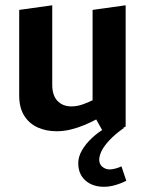

<svg xmlns="http://www.w3.org/2000/svg" viewBox="-20 -485 554 731"><path d="M372.1 15.8 346.3 -30.2Q325.7 -19.2 300.3 -8.6Q274.9 2 248.2 8.4Q221.5 14.7 196.1 14.7Q155.2 14.7 122.8 -0.1Q90.4 -15 71.7 -45.3Q53.1 -75.6 53.1 -121.1V-447.3L178.9 -464.9V-162.2Q178.9 -121.6 198.9 -100.8Q219 -79.9 251.6 -79.9Q273 -79.9 294.2 -87.3Q315.5 -94.8 332.5 -103.4V-447.3L458.4 -464.9V-2.7ZM277.9 136.1Q277.9 112.1 292 87.4Q306.1 62.8 330.6 39.9Q355.1 16.9 385.8 0H454.8Q418 25.8 396.8 48.6Q375.5 71.5 366.6 90.1Q357.8 108.7 357.8 123.1Q357.8 140.3 369.9 150.2Q382 160.1 397.9 160.1Q407 160.1 420.3 156.5Q433.6 152.9 442.4 148.3L460.8 203Q451.8 208 438.2 213.3Q424.6 218.6 408.6 222.4Q392.5 226.2 376.6 226.2Q332.1 226.2 305 202Q277.9 177.8 277.9 136.1Z"/></svg>

Font: Ancizar Sans Thin
Style: Regular
Weight: 100
Designer: Cesar Puertas, Viviana Monsalve, Julian Moncada, Julian Prieto, Jose Castro, Mariel Hernandez, Felipe Aragon, Sara Alarc
Version: Version 8.100